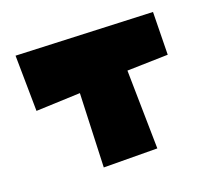

<svg xmlns="http://www.w3.org/2000/svg" viewBox="-67 -496 601 549"><g transform="rotate(-15 233.0 -221.5)"><path d="M16 -399 33 -231 166 -248 177 -25 339 -38 314 -275 437 -289 428 -418Z"/></g></svg>

Font: Super Mario
Style: Regular
Weight: 400
Version: Version 1.0